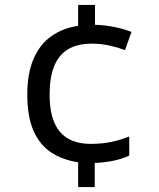

<svg xmlns="http://www.w3.org/2000/svg" viewBox="-20 -744 640 774"><path d="M295 -90Q233 -99 187 -129Q141 -159 115.5 -216Q90 -273 90 -362Q90 -449 115.5 -507.5Q141 -566 187.5 -598.5Q234 -631 295 -640V-724H363V-644Q404 -643 444.5 -634.5Q485 -626 510 -615L484 -542Q458 -552 423 -560Q388 -568 350 -568Q292 -568 254.5 -545.5Q217 -523 198.5 -477.5Q180 -432 180 -363Q180 -294 199 -250Q218 -206 255 -185Q292 -164 346 -164Q393 -164 431.5 -172.5Q470 -181 501 -194V-117Q474 -104 439.5 -96.5Q405 -89 362 -87V10H295Z"/></svg>

Font: Noto Sans Mono
Style: Regular
Weight: 400
Designer: Monotype Design Team
Foundry: Monotype Imaging Inc.
Version: Version 2.014